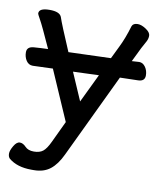

<svg xmlns="http://www.w3.org/2000/svg" viewBox="-77 -553 654 784"><g transform="rotate(10 250.0 -160.5)"><path d="M116.2 169.9H106Q46.9 169.9 12.2 141.1Q4.9 133.8 4.9 120.8Q4.9 107.9 16.4 88.4Q27.8 68.8 41 68.8Q54.2 68.8 66.7 82Q79.1 95.2 103 95.2Q127 95.2 140.9 84.2Q154.8 73.2 168.9 43L210.9 -45.9L121.1 -252L38.1 -249Q21 -249 11 -263.9Q1 -278.8 1 -298.8Q1 -321.8 29.5 -324Q58.1 -326.2 87.9 -327.1Q46.9 -418 34.9 -439Q22.9 -460 22.9 -463.9Q22.9 -485.8 66.9 -485.8Q107.9 -485.8 116.2 -465.8Q126 -436 171.9 -329.1L347.2 -335L372.1 -386.2Q391.1 -423.8 407.2 -478Q412.1 -491.2 431.2 -491.2Q446.8 -491.2 465.8 -478.5Q484.9 -465.8 484.9 -452.1Q484.9 -439.9 479 -428.5Q473.1 -417 461.9 -397L433.1 -337.9L463.9 -339.8Q479 -339.8 489.5 -325Q500 -310.1 500 -290Q500 -266.1 473.1 -265.1L397 -263.2L231 85Q210.9 127.9 184.1 148.9Q157.2 169.9 116.2 169.9ZM253.9 -139.2 311 -257.8 204.1 -253.9Z"/></g></svg>

Font: LXGW WenKai Screen
Style: Regular
Weight: 400
Designer: LXGW / Fontworks Inc.
Foundry: LXGW / Fontworks Inc.
Version: Version 1.510;January 18,2025